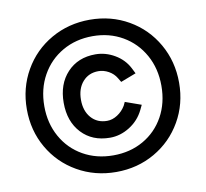

<svg xmlns="http://www.w3.org/2000/svg" viewBox="-80 -799 962 898"><g transform="rotate(-10 401.0 -350.5)"><path d="M40 -350Q40 -451 87.5 -534Q135 -617 218 -664.5Q301 -712 402 -712Q503 -712 585.5 -664.5Q668 -617 715.5 -534Q763 -451 763 -350Q763 -249 715.5 -166.5Q668 -84 585.5 -36.5Q503 11 402 11Q301 11 218 -36.5Q135 -84 87.5 -166.5Q40 -249 40 -350ZM402 -68Q482 -68 545 -104Q608 -140 643.5 -204Q679 -268 679 -350Q679 -432 643 -496.5Q607 -561 544 -597.5Q481 -634 402 -634Q322 -634 258.5 -597.5Q195 -561 159 -496.5Q123 -432 123 -350Q123 -269 159 -204.5Q195 -140 258.5 -104Q322 -68 402 -68ZM400 -548Q448 -548 491.5 -522.5Q535 -497 557 -454L570 -428L497 -400L485 -420Q472 -442 448.5 -455Q425 -468 400 -468Q354 -468 325.5 -435.5Q297 -403 297 -350Q297 -297 325.5 -264.5Q354 -232 401 -232Q426 -232 450 -247.5Q474 -263 489 -288L497 -305L573 -278L562 -255Q539 -208 494.5 -180Q450 -152 401 -152Q317 -152 266 -206.5Q215 -261 215 -350Q215 -439 266 -493.5Q317 -548 400 -548Z"/></g></svg>

Font: Oak Sans SemiBold
Style: Regular
Weight: 600
Designer: Erik Kennedy, Walven
Foundry: Erik Kennedy, Walven
Version: Version 1.000